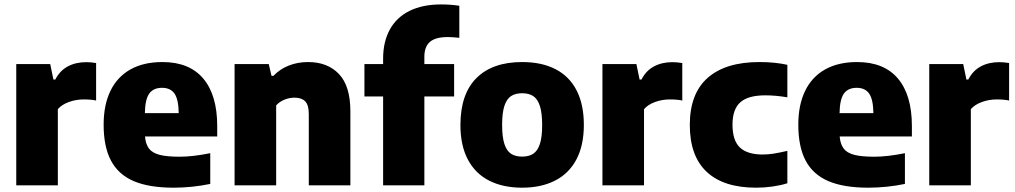

<svg xmlns="http://www.w3.org/2000/svg" viewBox="-20 -838 4588 868"><path d="M53.5 -548.5H207L221.5 -478.5H230Q250.5 -518.5 286.5 -537.8Q322.5 -557 370 -557Q390.5 -557 414.5 -553V-383.5Q392.5 -388.5 358 -388.5Q323.5 -388.5 291.2 -376.8Q259 -365 241.5 -344.5V0H53.5Z M962 -221H635.5Q638.5 -186.5 653.2 -166.8Q668 -147 700.8 -138.2Q733.5 -129.5 791.5 -129.5Q851.5 -129.5 930.5 -145.5V-6.5Q848 10.5 764.5 10.5Q654 10.5 584.5 -19.2Q515 -49 481.8 -111.8Q448.5 -174.5 448.5 -274.5Q448.5 -363.5 479.2 -427Q510 -490.5 569.5 -524Q629 -557.5 714.5 -557.5Q836 -557.5 899 -482.8Q962 -408 962 -268.5ZM635 -326.5H788Q787 -389 768.8 -415Q750.5 -441 712.5 -441Q673.5 -441 654.8 -415Q636 -389 635 -326.5Z M1040.5 -548.5H1195L1207.5 -495H1216Q1245 -525.5 1285.2 -541.5Q1325.5 -557.5 1373 -557.5Q1461 -557.5 1512.5 -503.2Q1564 -449 1564 -334.5V0H1376V-322.5Q1376 -363 1359.8 -379.8Q1343.5 -396.5 1311.5 -396.5Q1288 -396.5 1265.5 -387.2Q1243 -378 1228.5 -361.5V0H1040.5Z M1898.5 -581.5V-548.5H2033V-402H1898.5V0H1712V-402H1627.5V-548.5H1712V-572.5Q1712 -649 1742.2 -704.2Q1772.5 -759.5 1831.5 -788.8Q1890.5 -818 1974.5 -818Q2017 -818 2056.5 -812V-667Q2024 -670.5 2005 -670.5Q1949 -670.5 1923.8 -648.8Q1898.5 -627 1898.5 -581.5Z M2061.5 -272.5Q2061.5 -413 2134 -485.2Q2206.5 -557.5 2340.5 -557.5Q2429 -557.5 2491.5 -525.2Q2554 -493 2586.8 -429.2Q2619.5 -365.5 2619.5 -273.5Q2619.5 -181 2586 -117.5Q2552.5 -54 2489.8 -21.8Q2427 10.5 2340.5 10.5Q2254 10.5 2191.2 -21.5Q2128.5 -53.5 2095 -117Q2061.5 -180.5 2061.5 -272.5ZM2431 -272.5Q2431 -327 2420.8 -358.8Q2410.5 -390.5 2390.8 -403.5Q2371 -416.5 2340.5 -416.5Q2310 -416.5 2290.2 -403.5Q2270.5 -390.5 2260.2 -359Q2250 -327.5 2250 -273.5Q2250 -219 2260.2 -187.5Q2270.5 -156 2290.2 -143Q2310 -130 2340.5 -130Q2371 -130 2390.8 -143Q2410.5 -156 2420.8 -187.2Q2431 -218.5 2431 -272.5Z M2703.5 -548.5H2857L2871.5 -478.5H2880Q2900.5 -518.5 2936.5 -537.8Q2972.5 -557 3020 -557Q3040.5 -557 3064.5 -553V-383.5Q3042.5 -388.5 3008 -388.5Q2973.5 -388.5 2941.2 -376.8Q2909 -365 2891.5 -344.5V0H2703.5Z M3098.5 -273Q3098.5 -415 3179.5 -486.2Q3260.5 -557.5 3413 -557.5Q3483 -557.5 3539.5 -545V-398Q3487 -407 3440 -407Q3362 -407 3326.8 -375.5Q3291.5 -344 3291.5 -274.5Q3291.5 -203 3325 -171.2Q3358.5 -139.5 3427.5 -139.5Q3452.5 -139.5 3477.8 -143.5Q3503 -147.5 3539.5 -156V-9.5Q3509.5 0 3472.8 5.2Q3436 10.5 3398 10.5Q3251.5 10.5 3175 -61Q3098.5 -132.5 3098.5 -273Z M4102.5 -221H3776Q3779 -186.5 3793.8 -166.8Q3808.5 -147 3841.2 -138.2Q3874 -129.5 3932 -129.5Q3992 -129.5 4071 -145.5V-6.5Q3988.5 10.5 3905 10.5Q3794.5 10.5 3725 -19.2Q3655.5 -49 3622.2 -111.8Q3589 -174.5 3589 -274.5Q3589 -363.5 3619.8 -427Q3650.5 -490.5 3710 -524Q3769.5 -557.5 3855 -557.5Q3976.5 -557.5 4039.5 -482.8Q4102.5 -408 4102.5 -268.5ZM3775.5 -326.5H3928.5Q3927.5 -389 3909.2 -415Q3891 -441 3853 -441Q3814 -441 3795.2 -415Q3776.5 -389 3775.5 -326.5Z M4181 -548.5H4334.5L4349 -478.5H4357.5Q4378 -518.5 4414 -537.8Q4450 -557 4497.5 -557Q4518 -557 4542 -553V-383.5Q4520 -388.5 4485.5 -388.5Q4451 -388.5 4418.8 -376.8Q4386.5 -365 4369 -344.5V0H4181Z"/></svg>

Font: Encode Sans ExtraBold
Style: Regular
Weight: 800
Designer: Multiple Designers
Foundry: Impallari Type
Version: Version 2.000